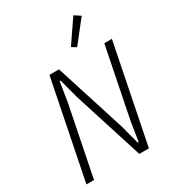

<svg xmlns="http://www.w3.org/2000/svg" viewBox="-221 -1062 1066 1182"><g transform="rotate(-30 312.0 -471.0)"><path d="M257 -497 221 -633H214L192 -494L93 0H39L179 -698H247L405 -201L441 -65H448L470 -204L569 -698H623L483 0H415ZM412 -760 379 -780 490 -942 533 -914Z"/></g></svg>

Font: IBM Plex Sans Cond Light
Style: Italic
Weight: 300
Width: 3
Italic angle: -11°
Designer: Mike Abbink, Paul van der Laan, Pieter van Rosmalen
Foundry: Bold Monday
Version: Version 1.3